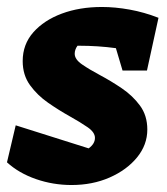

<svg xmlns="http://www.w3.org/2000/svg" viewBox="-25 -521 479 550"><path d="M-5 -56 20 -162 229 -96Q247 -109 247 -126Q247 -142 226 -156.5Q205 -171 174.5 -188Q144 -205 113 -226.5Q82 -248 61 -277Q40 -306 40 -346Q40 -394 70.5 -428.5Q101 -463 152 -482Q203 -501 267 -501Q305 -501 346.5 -493.5Q388 -486 429 -470L396 -319H326L307 -383Q256 -390 201 -390Q199 -390 197 -390Q189 -379 189 -367Q189 -351 210 -336.5Q231 -322 262 -305.5Q293 -289 324 -268Q355 -247 376 -218.5Q397 -190 397 -150Q397 -106 367.5 -70Q338 -34 289 -12.5Q240 9 180 9Q127 9 78 -8Q29 -25 -5 -56Z"/></svg>

Font: Piazzolla ExtraBold
Style: Italic
Weight: 800
Italic angle: -11.3°
Designer: Juan Pablo del Peral
Foundry: Huerta Tipografica
Version: Version 1.330